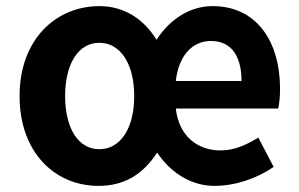

<svg xmlns="http://www.w3.org/2000/svg" viewBox="-20 -594 978 628"><path d="M302 14C387 14 448 -24 494 -95C539 -27 608 14 681 14C749 14 820 -10 875 -48L825 -144C784 -119 746 -102 701 -102C625 -102 565 -150 555 -239H890C893 -252 896 -276 896 -303C896 -458 820 -574 675 -574C603 -574 537 -533 492 -464C450 -532 386 -574 305 -574C164 -574 44 -466 44 -280C44 -94 161 14 302 14ZM305 -106C236 -106 193 -174 193 -280C193 -385 236 -454 305 -454C374 -454 419 -385 419 -280C419 -174 374 -106 305 -106ZM555 -329C565 -415 611 -460 670 -460C737 -460 770 -410 770 -329Z"/></svg>

Font: Noto Sans HK
Style: Bold
Weight: 700
Designer: Ryoko NISHIZUKA 西塚涼子 (kana, bopomofo & ideographs); Paul D. Hunt (Latin, Greek & Cyrillic); Sandoll Communications 산돌커뮤니
Foundry: Adobe
Version: Version 2.002;hotconv 1.0.116;makeotfexe 2.5.65601